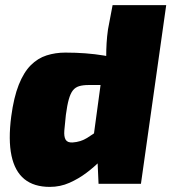

<svg xmlns="http://www.w3.org/2000/svg" viewBox="-20 -720 671 752"><path d="M236 -514Q318 -514 387 -502.5Q456 -491 492 -465L473 -387Q438 -387 407.5 -387Q377 -387 327 -387Q305 -387 290 -382.5Q275 -378 265.5 -366Q256 -354 249.5 -331Q243 -308 238 -270Q234 -234 232 -209.5Q230 -185 237 -173Q244 -161 264 -162Q296 -164 321.5 -180Q347 -196 368 -212L406 -126Q394 -112 371.5 -89Q349 -66 318.5 -43Q288 -20 252 -4Q216 12 175 12Q113 12 75.5 -18.5Q38 -49 25 -110.5Q12 -172 24 -264Q34 -339 53.5 -388Q73 -437 100.5 -464.5Q128 -492 162.5 -503Q197 -514 236 -514ZM631 -700 532 0H366L360 -134L341 -145L387 -484L396 -500Q396 -525 397.5 -551Q399 -577 403 -605L421 -700Z"/></svg>

Font: Exo 2 Black
Style: Italic
Weight: 900
Italic angle: -8°
Designer: Natanael Gama
Foundry: Natanael Gama
Version: Version 2.010